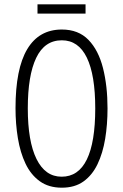

<svg xmlns="http://www.w3.org/2000/svg" viewBox="-20 -861 571 891"><path d="M479 -358Q479 -283 468 -216.5Q457 -150 432.5 -99Q408 -48 367.5 -19Q327 10 267 10Q206 10 164.5 -20Q123 -50 98.5 -101.5Q74 -153 63 -219.5Q52 -286 52 -359Q52 -542 106.5 -633Q161 -724 267 -724Q344 -724 390.5 -676Q437 -628 458 -545Q479 -462 479 -358ZM109 -358Q109 -205 149.5 -123Q190 -41 266 -41Q344 -41 383 -121Q422 -201 422 -358Q422 -513 383 -593.5Q344 -674 267 -674Q187 -674 148 -592.5Q109 -511 109 -358ZM377 -841V-798H154V-841Z"/></svg>

Font: Noto Sans Sinhala ExtraCondensed Light
Style: Regular
Weight: 300
Width: 2
Designer: Jelle Bosma - Monotype Design Team
Foundry: Monotype Imaging Inc.
Version: Version 2.006; ttfautohint (v1.8.4.7-5d5b)